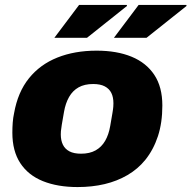

<svg xmlns="http://www.w3.org/2000/svg" viewBox="-20 -745 775 777"><path d="M294 12Q213 12 153.5 -12Q94 -36 62 -85Q30 -134 30 -208Q30 -229 31.5 -249Q33 -269 37 -287Q52 -372 97 -428Q142 -484 212 -512Q282 -540 371 -540Q453 -540 512.5 -515.5Q572 -491 604.5 -442Q637 -393 637 -318Q637 -248 619 -193.5Q601 -139 568 -98Q538 -61 496 -36.5Q454 -12 403.5 0Q353 12 294 12ZM308 -123Q343 -123 367 -136.5Q391 -150 405.5 -175Q420 -200 426 -235Q432 -270 435 -287.5Q438 -305 438.5 -313.5Q439 -322 439 -327Q439 -352 430.5 -369Q422 -386 404 -395.5Q386 -405 357 -405Q322 -405 298 -391.5Q274 -378 259.5 -352.5Q245 -327 239 -292Q233 -258 230 -240Q227 -222 226.5 -214Q226 -206 226 -201Q226 -177 234.5 -159.5Q243 -142 261 -132.5Q279 -123 308 -123ZM200 -592 300 -725H493L494 -721L332 -592ZM441 -592 541 -725H734L735 -721L573 -592Z"/></svg>

Font: Archivo SemiBold Black
Style: Italic
Weight: 900
Italic angle: -10°
Version: Version 2.001